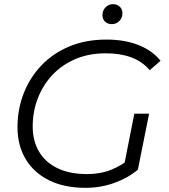

<svg xmlns="http://www.w3.org/2000/svg" viewBox="-20 -896 813 922"><path d="M391 6Q288 6 215 -30.5Q142 -67 103 -132.5Q64 -198 64 -285Q64 -371 93.5 -447Q123 -523 178.5 -581.5Q234 -640 313 -673Q392 -706 491 -706Q579 -706 645.5 -679.5Q712 -653 751 -604L699 -559Q663 -601 610.5 -620.5Q558 -640 488 -640Q407 -640 342.5 -612.5Q278 -585 232.5 -537Q187 -489 162 -425Q137 -361 137 -288Q137 -221 166.5 -169.5Q196 -118 254.5 -89Q313 -60 399 -60Q462 -60 514.5 -81Q567 -102 612 -141L642 -81Q594 -41 528.5 -17.5Q463 6 391 6ZM574 -92 625 -350H696L642 -81ZM517 -780Q497 -780 484.5 -792Q472 -804 472 -823Q472 -846 487 -861Q502 -876 523 -876Q542 -876 555 -864Q568 -852 568 -833Q568 -810 553 -795Q538 -780 517 -780Z"/></svg>

Font: MOST Montserrat
Style: Italic
Weight: 400
Italic angle: -11.3°
Designer: Julieta Ulanovsky
Foundry: Julieta Ulanovsky
Version: Version 8.000;March 11, 2024;FontCreator 15.0.0.2926 64-bit